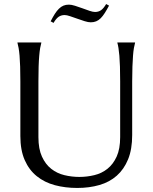

<svg xmlns="http://www.w3.org/2000/svg" viewBox="-20 -909 750 944"><path d="M570.8 -508.8Q570.8 -550.3 569.8 -581.3Q568.8 -612.3 566.9 -635Q564.9 -657.7 562.5 -672.9Q560.1 -688 557.1 -698.2V-700.2H644V-698.2Q641.1 -688 638.4 -672.9Q635.7 -657.7 634 -635Q632.3 -612.3 631.1 -581.3Q629.9 -550.3 629.9 -508.8V-245.1Q629.9 -175.3 609.9 -126Q589.8 -76.7 554.2 -45.2Q518.6 -13.7 468.8 0.7Q418.9 15.1 359.9 15.1Q300.8 15.1 249.8 1.5Q198.7 -12.2 160.9 -42.7Q123 -73.2 101.6 -121.8Q80.1 -170.4 80.1 -240.2V-508.8Q80.1 -550.3 79.1 -581.3Q78.1 -612.3 76.2 -635Q74.2 -657.7 71.5 -672.9Q68.8 -688 65.9 -698.2V-700.2H183.1V-698.2Q180.2 -688 177.5 -672.9Q174.8 -657.7 172.9 -635Q170.9 -612.3 169.9 -581.3Q168.9 -550.3 168.9 -508.8V-234.9Q168.9 -176.8 186.3 -138.9Q203.6 -101.1 231.9 -78.9Q260.3 -56.6 296.4 -47.9Q332.5 -39.1 370.1 -39.1Q407.7 -39.1 443.8 -47.9Q480 -56.6 508.1 -78.9Q536.1 -101.1 553.5 -138.9Q570.8 -176.8 570.8 -234.9ZM516.1 -881.3Q504.9 -860.4 495.1 -845Q485.4 -829.6 475.1 -819.3Q464.8 -809.1 452.9 -804.2Q440.9 -799.3 426.3 -799.3Q413.6 -799.3 396 -804.9Q378.4 -810.5 359.9 -817.1Q341.3 -823.7 324.7 -829.3Q308.1 -835 297.9 -835Q280.8 -835 268.1 -826.2Q255.4 -817.4 243.2 -796.4L229 -804.2Q239.7 -825.2 249.5 -840.6Q259.3 -856 269.8 -866.2Q280.3 -876.5 292 -881.3Q303.7 -886.2 318.8 -886.2Q331.1 -886.2 348.9 -880.6Q366.7 -875 385.3 -868.2Q403.8 -861.3 420.4 -855.7Q437 -850.1 447.3 -850.1Q464.4 -850.1 477.1 -859.1Q489.7 -868.2 502 -889.2L516.1 -881.3Z"/></svg>

Font: Marcellus
Style: Regular
Weight: 400
Designer: Astigmatic (AOETI)
Foundry: Astigmatic (AOETI)
Version: Version 1.000